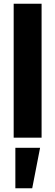

<svg xmlns="http://www.w3.org/2000/svg" viewBox="-20 -735 295 1025"><path d="M53 0V-715H202V0ZM62 270V54H194L152 270Z"/></svg>

Font: Radio Canada Big
Style: Regular
Weight: 400
Designer: Étienne Aubert Bonn
Foundry: Coppers and Brasses
Version: Version 1.001